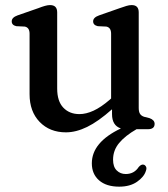

<svg xmlns="http://www.w3.org/2000/svg" viewBox="-20 -496 644 737"><path d="M93.5 -134.5V-366.5Q93.5 -390.5 75 -394L42.5 -395.5Q25 -399.5 25 -414Q25 -429 47.5 -437L126.5 -464.5Q142 -470.5 152.8 -473.5Q163.5 -476.5 172 -476.5Q199.5 -476.5 199.5 -448.5V-156Q199.5 -107.5 223 -82.8Q246.5 -58 285 -58Q310.5 -58 339.2 -71.2Q368 -84.5 401 -113L406.5 -118V-366.5Q406.5 -390.5 388 -394L355.5 -395.5Q337.5 -399.5 337.5 -414Q337.5 -429 360.5 -437L439 -464.5Q454.5 -470 465.2 -473.2Q476 -476.5 485.5 -476.5Q512.5 -476.5 512.5 -448.5V-81.5Q512.5 -66 518 -58.2Q523.5 -50.5 534 -47.5L554 -42.5Q573.5 -35.5 573.5 -20.5Q573.5 0 547.5 0H504Q460.5 25 437.2 53Q414 81 414 117Q414 144.5 428 158.2Q442 172 462.5 172Q495 172 512.5 145Q522 134 531 136Q536.5 137 540.2 143.2Q544 149.5 540 160Q533 183 506 201.8Q479 220.5 437.5 220.5Q388 220.5 360.2 196.2Q332.5 172 332.5 131Q332.5 50 444 -3Q410 -14 410 -58V-76.5Q357 -29.5 314.5 -8.8Q272 12 233 12Q171 12 132.2 -28Q93.5 -68 93.5 -134.5Z"/></svg>

Font: Fraunces 9pt S050
Style: Regular
Weight: 400
Version: Version 1.000; ttfautohint (v1.8.3)